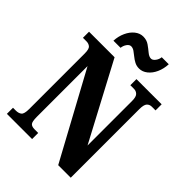

<svg xmlns="http://www.w3.org/2000/svg" viewBox="-260 -1055 1180 1180"><g transform="rotate(45 330.0 -464.5)"><path d="M20 0V-53H44Q68 -53 82 -64Q96 -75 96 -118V-600Q96 -640 82.5 -650.5Q69 -661 51 -661H20V-714H242L508 -213V-600Q508 -636 495 -648.5Q482 -661 464 -661H432V-714H651V-661H619Q599 -661 587 -647.5Q575 -634 575 -596V0H466L163 -558V-118Q163 -75 173.5 -64Q184 -53 207 -53H239V0ZM397 -771Q375 -771 357 -780.5Q339 -790 324 -802.5Q309 -815 295 -824.5Q281 -834 267 -834Q252 -834 240.5 -817.5Q229 -801 227 -781H165Q167 -821 182.5 -855Q198 -889 223 -909Q248 -929 277 -929Q307 -929 329 -913.5Q351 -898 370 -882Q389 -866 406 -866Q420 -866 432.5 -882.5Q445 -899 447 -919H508Q506 -878 491 -844.5Q476 -811 451 -791Q426 -771 397 -771Z"/></g></svg>

Font: Noto Serif Khmer ExtraCondensed ExtraBold
Style: Regular
Weight: 800
Width: 2
Designer: Danh Hong and the Monotype Design Team
Foundry: Monotype Imaging Inc.
Version: Version 2.004; ttfautohint (v1.8.4.7-5d5b)